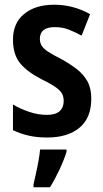

<svg xmlns="http://www.w3.org/2000/svg" viewBox="-20 -573 437 814"><path d="M367 -155Q367 -73 317 -31.5Q267 10 180 10Q136 10 101.5 2Q67 -6 35 -21V-130Q65 -112 103 -99Q141 -86 179 -86Q215 -86 232.5 -101.5Q250 -117 250 -145Q250 -161 244 -174Q238 -187 218.5 -201.5Q199 -216 158 -236Q97 -267 66 -304Q35 -341 35 -405Q35 -475 82.5 -514Q130 -553 210 -553Q290 -553 362 -513L326 -422Q298 -437 271.5 -447.5Q245 -458 212 -458Q149 -458 149 -408Q149 -393 156 -380.5Q163 -368 183 -354.5Q203 -341 241 -322Q277 -302 305.5 -280Q334 -258 350.5 -228.5Q367 -199 367 -155ZM262 71Q251 106 232 146.5Q213 187 192 221H122V209Q126 191 132 164.5Q138 138 143 110Q148 82 150 61H262Z"/></svg>

Font: Noto Sans Sinhala Condensed SemiBold
Style: Regular
Weight: 600
Width: 3
Designer: Jelle Bosma - Monotype Design Team
Foundry: Monotype Imaging Inc.
Version: Version 2.006; ttfautohint (v1.8.4.7-5d5b)